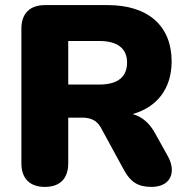

<svg xmlns="http://www.w3.org/2000/svg" viewBox="-20 -725 746 754"><path d="M156 9C216 9 248 -24 248 -84V-263H303C335 -263 360 -253 376 -224L467 -57C492 -11 522 9 574 9C653 9 672 -51 640 -110L590 -200C568 -241 538 -267 501 -277C599 -305 654 -379 654 -484C654 -622 563 -705 403 -705H157C97 -705 64 -672 64 -612V-84C64 -24 97 9 156 9ZM248 -564H370C440 -564 479 -536 479 -479C479 -421 440 -393 370 -393H248Z"/></svg>

Font: Nunito Black
Style: Regular
Weight: 900
Designer: Vernon Adams
Foundry: Vernon Adams
Version: Version 3.602